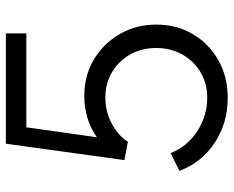

<svg xmlns="http://www.w3.org/2000/svg" viewBox="-91 -695 798 656"><g transform="rotate(-90 308.0 -367.0)"><path d="M302 12Q374 12 430.5 -20Q487 -52 519.5 -107.5Q552 -163 552 -232Q552 -300 520.5 -355.5Q489 -411 434 -444.5Q379 -478 307 -478Q270 -478 234 -467.5Q198 -457 167 -435L201 -676H522V-746H145L89 -341L152 -329Q171 -361 212.5 -383.5Q254 -406 303 -406Q351 -406 389 -383.5Q427 -361 449.5 -322Q472 -283 472 -232Q472 -183 450 -143.5Q428 -104 389.5 -81Q351 -58 302 -58Q241 -58 188.5 -91.5Q136 -125 113 -183L52 -153Q81 -77 148 -32.5Q215 12 302 12Z"/></g></svg>

Font: Plus Jakarta Sans
Style: Regular
Weight: 400
Designer: Gumpita Rahayu
Foundry: Tokotype
Version: Version 2.004; ttfautohint (v1.8.3)